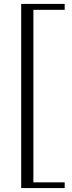

<svg xmlns="http://www.w3.org/2000/svg" viewBox="-20 -726 366 977"><path d="M87.9 231V-706.1H309.1V-676H149.9V201.9H309.1V231Z"/></svg>

Font: Linden Hill
Style: Regular
Weight: 400
Version: Version 1.202